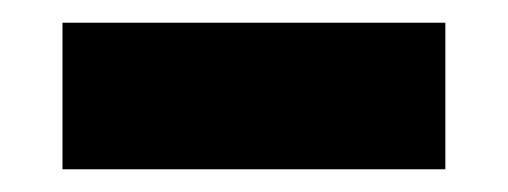

<svg xmlns="http://www.w3.org/2000/svg" viewBox="-20 -352 447 169"><path d="M35 -203V-332H372V-203Z"/></svg>

Font: Mona Sans Expanded
Style: Bold
Weight: 700
Width: 7
Designer: Deni Anggara
Foundry: GitHub
Version: Version 2.000